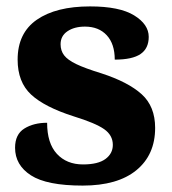

<svg xmlns="http://www.w3.org/2000/svg" viewBox="-20 -569 536 599"><path d="M27 -108Q27 -150 56 -168Q85 -186 127 -186Q127 -122 157.5 -89Q188 -56 239 -56Q286 -56 309 -73Q332 -90 332 -117Q332 -147 305 -166Q278 -185 210 -206Q119 -235 77 -274Q35 -313 35 -383Q35 -466 95 -507.5Q155 -549 261 -549Q353 -549 398.5 -521Q444 -493 444 -454Q444 -418 418.5 -400.5Q393 -383 338 -383Q338 -432 313 -459Q288 -486 245 -486Q212 -486 190.5 -471.5Q169 -457 169 -431Q169 -411 180 -396.5Q191 -382 218 -369Q245 -356 297 -340Q380 -313 422 -275Q464 -237 464 -170Q464 -86 405.5 -38Q347 10 238 10Q126 10 76.5 -22Q27 -54 27 -108Z"/></svg>

Font: Noto Serif ExtraBold
Style: Regular
Weight: 800
Designer: Monotype Design Team
Foundry: Monotype Imaging Inc.
Version: Version 1.001